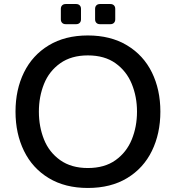

<svg xmlns="http://www.w3.org/2000/svg" viewBox="-20 -921 873 953"><path d="M57 -367Q57 -476 99 -561.5Q141 -647 222 -696Q303 -745 416 -745Q529 -745 610.5 -696Q692 -647 734 -561.5Q776 -476 776 -367Q776 -258 734 -172Q692 -86 611 -37Q530 12 416 12Q303 12 222 -37Q141 -86 99 -172Q57 -258 57 -367ZM660 -367Q660 -441 634 -504.5Q608 -568 553.5 -607Q499 -646 416 -646Q334 -646 279 -607Q224 -568 198.5 -504.5Q173 -441 173 -367Q173 -292 198.5 -228.5Q224 -165 279 -126Q334 -87 416 -87Q499 -87 553.5 -126Q608 -165 634 -228.5Q660 -292 660 -367ZM358 -801H306Q295 -801 288.5 -807.5Q282 -814 282 -825V-877Q282 -888 288.5 -894.5Q295 -901 306 -901H358Q369 -901 375.5 -894.5Q382 -888 382 -877V-825Q382 -814 375.5 -807.5Q369 -801 358 -801ZM528 -801H476Q465 -801 458.5 -807.5Q452 -814 452 -825V-877Q452 -888 458.5 -894.5Q465 -901 476 -901H528Q539 -901 545.5 -894.5Q552 -888 552 -877V-825Q552 -814 545.5 -807.5Q539 -801 528 -801Z"/></svg>

Font: Shippori Gochic B2 Bold
Style: Regular
Weight: 700
Designer: FONTDASU
Foundry: FONTDASU / Google Inc. / but / Adobe
Version: Version 1.130